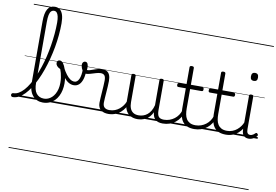

<svg xmlns="http://www.w3.org/2000/svg" viewBox="-236 -1423 3344 2327"><g transform="rotate(10 1436.5 -259.5)"><path d="M-57 17Q-69 17 -75 9.5Q-81 2 -81 -7Q-81 -16 -75 -23.5Q-69 -31 -57 -31Q-24 -31 8 -49.5Q40 -68 70.5 -102Q101 -136 128.5 -182.5Q156 -229 180.5 -286Q205 -343 226.5 -407Q248 -471 264.5 -540.5Q281 -610 292.5 -682Q304 -754 310.5 -825.5Q317 -897 317 -965Q317 -976 325 -982.5Q333 -989 344 -989Q355 -989 363 -982.5Q371 -976 371 -965Q371 -894 364 -819.5Q357 -745 343.5 -669.5Q330 -594 311 -521.5Q292 -449 268 -380.5Q244 -312 215.5 -252Q187 -192 155.5 -143Q124 -94 89.5 -58Q55 -22 18 -2.5Q-19 17 -57 17ZM312 19Q275 19 244 5.5Q213 -8 189.5 -34.5Q166 -61 153 -101Q140 -141 140 -193V-950Q140 -1051 169 -1100.5Q198 -1150 258 -1150Q296 -1150 321 -1129.5Q346 -1109 358.5 -1068Q371 -1027 371 -965Q371 -953 363 -946.5Q355 -940 344 -940Q333 -940 325 -946.5Q317 -953 317 -965Q317 -1011 310 -1041Q303 -1071 290 -1085.5Q277 -1100 257 -1100Q235 -1100 220.5 -1085Q206 -1070 199 -1037.5Q192 -1005 192 -950V-204Q192 -160 200 -127Q208 -94 224.5 -73Q241 -52 264.5 -41Q288 -30 319 -30Q345 -30 369 -40Q393 -50 413.5 -68.5Q434 -87 449.5 -114.5Q465 -142 473.5 -176.5Q482 -211 482 -253Q482 -288 477.5 -317.5Q473 -347 466.5 -372Q460 -397 452 -417Q423 -430 409 -447Q395 -464 395 -483Q395 -496 403.5 -507.5Q412 -519 430 -519Q453 -519 472 -493Q491 -467 504.5 -425.5Q518 -384 525.5 -338.5Q533 -293 533 -255Q533 -213 524.5 -172.5Q516 -132 498.5 -97.5Q481 -63 454.5 -37Q428 -11 392.5 4Q357 19 312 19ZM0 621H614V631H0ZM0 -20H614V0H0ZM0 -505H614V-500H0ZM0 -1141H614V-1131H0Z M646 -253Q612 -253 581 -271.5Q550 -290 520 -329Q490 -368 458 -429Q451 -443 457.5 -451Q464 -459 475 -459Q486 -459 492 -448Q519 -397 544.5 -363.5Q570 -330 595 -313.5Q620 -297 646 -297Q682 -297 702 -341Q722 -385 722 -463Q722 -473 728.5 -478Q735 -483 743.5 -483Q752 -483 759 -477Q766 -471 766 -459Q766 -393 751.5 -347Q737 -301 710.5 -277Q684 -253 646 -253ZM614 621V631ZM614 -20V0ZM614 -505V-500ZM614 -1141V-1131Z M1118 17Q1093 17 1070 11Q1047 5 1029 -8.5Q1011 -22 1001 -44Q991 -66 991 -97Q991 -124 993.5 -159Q996 -194 998.5 -232.5Q1001 -271 1003.5 -307Q1006 -343 1006 -374Q1006 -419 990.5 -436.5Q975 -454 944 -454Q919 -454 886.5 -444Q854 -434 822 -424.5Q790 -415 764 -415Q748 -415 733.5 -431.5Q719 -448 709.5 -471.5Q700 -495 700 -514Q700 -527 704 -536.5Q708 -546 716.5 -552Q725 -558 736 -558Q756 -558 765 -540Q774 -522 774 -497Q774 -488 773.5 -479Q773 -470 772 -462Q789 -461 809.5 -467Q830 -473 853.5 -482Q877 -491 902 -497.5Q927 -504 953 -504Q989 -504 1012 -491Q1035 -478 1046.5 -449.5Q1058 -421 1058 -376Q1058 -345 1055.5 -308.5Q1053 -272 1050.5 -235Q1048 -198 1045.5 -165Q1043 -132 1043 -108Q1043 -68 1064 -49.5Q1085 -31 1124 -31Q1135 -31 1140 -23.5Q1145 -16 1144.5 -7Q1144 2 1137.5 9.5Q1131 17 1118 17ZM614 621H1182V631H614ZM614 -20H1182V0H614ZM614 -505H1182V-500H614ZM614 -1141H1182V-1131H614Z M1117 17Q1106 17 1100.5 9.5Q1095 2 1095.5 -7Q1096 -16 1103 -23.5Q1110 -31 1123 -31Q1160 -31 1191 -43Q1222 -55 1246 -75Q1270 -95 1288 -120Q1306 -145 1316 -172Q1320 -183 1329 -182.5Q1338 -182 1344 -174.5Q1350 -167 1347 -157Q1336 -124 1316 -93Q1296 -62 1267.5 -37Q1239 -12 1201 2.5Q1163 17 1117 17ZM1182 621V631ZM1182 -20V0ZM1182 -505V-500ZM1182 -1141V-1131Z M1477 18Q1429 18 1392 -1.5Q1355 -21 1334.5 -61.5Q1314 -102 1314 -166V-496Q1314 -505 1320 -509.5Q1326 -514 1339 -514Q1353 -514 1359.5 -509.5Q1366 -505 1366 -496V-171Q1366 -127 1378.5 -95.5Q1391 -64 1417 -47Q1443 -30 1484 -30Q1513 -30 1540 -39Q1567 -48 1590 -66.5Q1613 -85 1631 -115Q1649 -145 1659 -186V-496Q1659 -506 1665.5 -510.5Q1672 -515 1686 -515Q1699 -515 1705 -510.5Q1711 -506 1711 -496V-137Q1711 -78 1729.5 -54.5Q1748 -31 1795 -31Q1805 -31 1809.5 -23.5Q1814 -16 1813.5 -7Q1813 2 1807 9.5Q1801 17 1789 17Q1759 17 1737 10.5Q1715 4 1699.5 -9Q1684 -22 1675 -41.5Q1666 -61 1662 -87L1661 -100Q1646 -66 1624.5 -43Q1603 -20 1578.5 -7Q1554 6 1528 12Q1502 18 1477 18ZM1182 621H1853V631H1182ZM1182 -20H1853V0H1182ZM1182 -505H1853V-500H1182ZM1182 -1141H1853V-1131H1182Z M1788 17Q1777 17 1771.5 9.5Q1766 2 1766.5 -7Q1767 -16 1774 -23.5Q1781 -31 1794 -31Q1831 -31 1863.5 -42.5Q1896 -54 1922.5 -74Q1949 -94 1968 -121.5Q1987 -149 1997 -182Q2000 -193 2009.5 -192Q2019 -191 2025.5 -184Q2032 -177 2029 -167Q2017 -125 1995 -91.5Q1973 -58 1941.5 -33.5Q1910 -9 1871 4Q1832 17 1788 17ZM1853 621V631ZM1853 -20V0ZM1853 -505V-500ZM1853 -1141V-1131Z M2177 17Q2126 17 2090.5 2Q2055 -13 2033.5 -41.5Q2012 -70 2001.5 -110Q1991 -150 1991 -201V-452H1900Q1889 -452 1885 -458Q1881 -464 1881 -476Q1881 -489 1885 -494.5Q1889 -500 1900 -500H1991V-711Q1991 -721 1997.5 -725.5Q2004 -730 2017 -730Q2030 -730 2037 -725.5Q2044 -721 2044 -711V-500H2185Q2196 -500 2200.5 -494.5Q2205 -489 2205 -476Q2205 -464 2200.5 -458Q2196 -452 2185 -452H2044V-213Q2044 -175 2050 -142Q2056 -109 2071.5 -84.5Q2087 -60 2114 -45.5Q2141 -31 2184 -31Q2194 -31 2199 -23.5Q2204 -16 2203.5 -7Q2203 2 2196.5 9.5Q2190 17 2177 17ZM1853 621H2241V631H1853ZM1853 -20H2241V0H1853ZM1853 -505H2241V-500H1853ZM1853 -1141H2241V-1131H1853Z M2176 17Q2165 17 2159.5 9.5Q2154 2 2154.5 -7Q2155 -16 2162 -23.5Q2169 -31 2182 -31Q2219 -31 2251.5 -42.5Q2284 -54 2310.5 -74Q2337 -94 2356 -121.5Q2375 -149 2385 -182Q2388 -193 2397.5 -192Q2407 -191 2413.5 -184Q2420 -177 2417 -167Q2405 -125 2383 -91.5Q2361 -58 2329.5 -33.5Q2298 -9 2259 4Q2220 17 2176 17ZM2241 621V631ZM2241 -20V0ZM2241 -505V-500ZM2241 -1141V-1131Z M2565 17Q2514 17 2478.5 2Q2443 -13 2421.5 -41.5Q2400 -70 2389.5 -110Q2379 -150 2379 -201V-452H2288Q2277 -452 2273 -458Q2269 -464 2269 -476Q2269 -489 2273 -494.5Q2277 -500 2288 -500H2379V-711Q2379 -721 2385.5 -725.5Q2392 -730 2405 -730Q2418 -730 2425 -725.5Q2432 -721 2432 -711V-500H2573Q2584 -500 2588.5 -494.5Q2593 -489 2593 -476Q2593 -464 2588.5 -458Q2584 -452 2573 -452H2432V-213Q2432 -175 2438 -142Q2444 -109 2459.5 -84.5Q2475 -60 2502 -45.5Q2529 -31 2572 -31Q2582 -31 2587 -23.5Q2592 -16 2591.5 -7Q2591 2 2584.5 9.5Q2578 17 2565 17ZM2241 621H2629V631H2241ZM2241 -20H2629V0H2241ZM2241 -505H2629V-500H2241ZM2241 -1141H2629V-1131H2241Z M2564 17Q2553 17 2547.5 9.5Q2542 2 2542.5 -7Q2543 -16 2550 -23.5Q2557 -31 2570 -31Q2607 -31 2638 -43Q2669 -55 2693 -75Q2717 -95 2735 -120Q2753 -145 2763 -172Q2767 -183 2776 -182.5Q2785 -182 2791 -174.5Q2797 -167 2794 -157Q2783 -124 2763 -93Q2743 -62 2714.5 -37Q2686 -12 2648 2.5Q2610 17 2564 17ZM2629 621V631ZM2629 -20V0ZM2629 -505V-500ZM2629 -1141V-1131Z M2846 17Q2805 17 2783 -8Q2761 -33 2761 -82V-496Q2761 -506 2767 -510.5Q2773 -515 2786 -515Q2800 -515 2806.5 -510.5Q2813 -506 2813 -496V-94Q2813 -63 2823 -47Q2833 -31 2856 -31Q2867 -31 2877 -34.5Q2887 -38 2897 -45Q2907 -52 2917 -62Q2922 -68 2929 -67.5Q2936 -67 2942 -60Q2948 -54 2949 -47.5Q2950 -41 2946 -34Q2935 -19 2918.5 -7.5Q2902 4 2883.5 10.5Q2865 17 2846 17ZM2787 -683Q2765 -683 2754 -695Q2743 -707 2743 -732Q2743 -757 2754 -769.5Q2765 -782 2787 -782Q2808 -782 2819 -769.5Q2830 -757 2830 -732Q2831 -707 2819.5 -695Q2808 -683 2787 -683ZM2629 621H2954V631H2629ZM2629 -20H2954V0H2629ZM2629 -505H2954V-500H2629ZM2629 -1141H2954V-1131H2629Z"/></g></svg>

Font: Playwrite BR Guides
Style: Regular
Weight: 400
Designer: Veronika Burian, José Scaglione
Foundry: TypeTogether
Version: Version 1.003